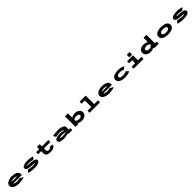

<svg xmlns="http://www.w3.org/2000/svg" viewBox="1577 -5192 9646 9646"><g transform="rotate(-45 6400.0 -369.5)"><path d="M552 11Q480 11 406 -3.5Q332 -18 269.2 -49.2Q206.5 -80.5 168.2 -129.8Q130 -179 130 -248Q130 -315.5 166.8 -365.2Q203.5 -415 264.5 -447.5Q325.5 -480 399.2 -496Q473 -512 547 -512Q623.5 -512 697.2 -498.2Q771 -484.5 831 -453.8Q891 -423 926.8 -372.2Q962.5 -321.5 962.5 -247.5Q962.5 -228.5 960.5 -217.2Q958.5 -206 956 -200H352Q374.5 -169.5 427.5 -151.8Q480.5 -134 562.5 -134Q618 -134 652.8 -139.8Q687.5 -145.5 707.5 -154Q727.5 -162.5 739.5 -170.5L948 -61.5Q931.5 -49.5 892.5 -36.8Q853.5 -24 799.2 -13.2Q745 -2.5 681.5 4.2Q618 11 552 11ZM554.5 -368Q492 -368 441.5 -354.2Q391 -340.5 363.5 -312.5H730V-313.5Q730 -323 712 -335.8Q694 -348.5 655.5 -358.2Q617 -368 554.5 -368Z M1663.5 11Q1585.5 11 1505.2 4.5Q1425 -2 1358 -15.5Q1291 -29 1252 -49L1378 -181.5Q1392.5 -172 1425 -162.8Q1457.5 -153.5 1500.5 -145.8Q1543.5 -138 1590 -133.5Q1636.5 -129 1678.5 -129Q1841.5 -129 1841.5 -154Q1841.5 -165.5 1789 -171.8Q1736.5 -178 1620.5 -181.5Q1563.5 -183.5 1504.2 -191Q1445 -198.5 1395 -216Q1345 -233.5 1314.2 -265.2Q1283.5 -297 1283.5 -347Q1283.5 -388.5 1309 -417.2Q1334.5 -446 1376.2 -464.5Q1418 -483 1467.5 -493.5Q1517 -504 1566 -508Q1615 -512 1654 -512Q1736 -512 1809.5 -504Q1883 -496 1938.5 -482.8Q1994 -469.5 2022.5 -454L1896 -326.5Q1884 -335.5 1855.8 -343.5Q1827.5 -351.5 1790.8 -358Q1754 -364.5 1715.8 -368.2Q1677.5 -372 1645.5 -372Q1606.5 -372 1569.5 -369Q1532.5 -366 1508.2 -360.5Q1484 -355 1484 -347Q1484 -336 1535 -331.8Q1586 -327.5 1678 -323.5Q1721 -321.5 1771.2 -317.2Q1821.5 -313 1870.5 -303.8Q1919.5 -294.5 1960 -277.2Q2000.5 -260 2024.8 -232.8Q2049 -205.5 2049 -165Q2049 -122 2025.5 -91.5Q2002 -61 1961.8 -41Q1921.5 -21 1871.5 -9.8Q1821.5 1.5 1767.8 6.2Q1714 11 1663.5 11Z M2492.5 -195V-355H2277.5V-500H2492.5V-658.5H2690.5V-500H3144V-355H2690.5V-205Q2690.5 -160 2722 -141.5Q2753.5 -123 2809.5 -123Q2865.5 -123 2902.5 -141Q2939.5 -159 2939.5 -200H3129.5Q3129.5 -140 3100.5 -99.5Q3071.5 -59 3023.2 -34.8Q2975 -10.5 2915.8 0Q2856.5 10.5 2796 10.5Q2737.5 10.5 2683 0Q2628.5 -10.5 2585.5 -34.2Q2542.5 -58 2517.5 -97.5Q2492.5 -137 2492.5 -195Z M3761.5 11Q3695 11 3632.5 4Q3570 -3 3520.5 -21Q3471 -39 3441.8 -71.2Q3412.5 -103.5 3412.5 -154.5Q3412.5 -195.5 3436 -224Q3459.5 -252.5 3498.8 -270.8Q3538 -289 3586.2 -299.2Q3634.5 -309.5 3685 -313.5Q3735.5 -317.5 3780.5 -317.5Q3846.5 -317.5 3901.5 -307.8Q3956.5 -298 3991.5 -286.8Q4026.5 -275.5 4032.5 -270.5V-282.5Q4032.5 -309 3997.8 -328Q3963 -347 3909 -357Q3855 -367 3798 -367Q3762 -367 3720.8 -362.5Q3679.5 -358 3640.8 -351.2Q3602 -344.5 3573.5 -338.2Q3545 -332 3534.5 -328L3453 -473.5Q3486 -483 3545 -491.8Q3604 -500.5 3676.2 -506.2Q3748.5 -512 3821.5 -512Q3876.5 -512 3935 -506Q3993.5 -500 4047.8 -486.2Q4102 -472.5 4145.5 -448.8Q4189 -425 4214.5 -390.2Q4240 -355.5 4240 -307V-145H4347.5V0H4067.5L4037.5 -55.5Q4029.5 -45 3989 -29.2Q3948.5 -13.5 3888.2 -1.2Q3828 11 3761.5 11ZM3787.5 -122Q3851 -122 3903.5 -127.8Q3956 -133.5 3990 -141.5Q4024 -149.5 4032.5 -156V-160Q4025.5 -164.5 3993.8 -172Q3962 -179.5 3912.5 -185.2Q3863 -191 3803 -191Q3766 -191 3726.5 -187.8Q3687 -184.5 3660.2 -177.2Q3633.5 -170 3633.5 -157Q3633.5 -144.5 3659.2 -136.8Q3685 -129 3721 -125.5Q3757 -122 3787.5 -122Z M4575.5 0V-750H4785V-440.5Q4833.5 -471 4898 -491Q4962.5 -511 5037 -511Q5128 -511 5202.2 -481.5Q5276.5 -452 5320.8 -394.5Q5365 -337 5365 -252.5Q5365 -189 5337.2 -140Q5309.5 -91 5261.2 -57.2Q5213 -23.5 5151.2 -6.2Q5089.5 11 5021.5 11Q4948 11 4888.2 -10Q4828.5 -31 4785 -63V0ZM4979 -356.5Q4900 -356.5 4853.5 -333.5Q4807 -310.5 4785 -276V-233Q4796 -212.5 4822.2 -191.8Q4848.5 -171 4888 -157.2Q4927.5 -143.5 4977.5 -143.5Q5019 -143.5 5059.5 -153.8Q5100 -164 5127 -187.5Q5154 -211 5154 -250Q5154 -289.5 5127.5 -312.8Q5101 -336 5060.8 -346.2Q5020.5 -356.5 4979 -356.5Z M5575 0V-145H5843V-605H5615V-750H6048V-145H6317.5V0Z M6952 11Q6880 11 6806 -3.5Q6732 -18 6669.2 -49.2Q6606.5 -80.5 6568.2 -129.8Q6530 -179 6530 -248Q6530 -315.5 6566.8 -365.2Q6603.5 -415 6664.5 -447.5Q6725.5 -480 6799.2 -496Q6873 -512 6947 -512Q7023.5 -512 7097.2 -498.2Q7171 -484.5 7231 -453.8Q7291 -423 7326.8 -372.2Q7362.5 -321.5 7362.5 -247.5Q7362.5 -228.5 7360.5 -217.2Q7358.5 -206 7356 -200H6752Q6774.5 -169.5 6827.5 -151.8Q6880.5 -134 6962.5 -134Q7018 -134 7052.8 -139.8Q7087.5 -145.5 7107.5 -154Q7127.5 -162.5 7139.5 -170.5L7348 -61.5Q7331.5 -49.5 7292.5 -36.8Q7253.5 -24 7199.2 -13.2Q7145 -2.5 7081.5 4.2Q7018 11 6952 11ZM6954.5 -368Q6892 -368 6841.5 -354.2Q6791 -340.5 6763.5 -312.5H7130V-313.5Q7130 -323 7112 -335.8Q7094 -348.5 7055.5 -358.2Q7017 -368 6954.5 -368Z M8092 11Q8014.5 11 7937.8 -3.8Q7861 -18.5 7797.8 -50Q7734.5 -81.5 7696.5 -131.2Q7658.5 -181 7658.5 -251Q7658.5 -321 7696.5 -370.8Q7734.5 -420.5 7797.8 -451.8Q7861 -483 7937.8 -497.5Q8014.5 -512 8092 -512Q8159 -512 8220 -502Q8281 -492 8330.5 -477.5Q8380 -463 8413.5 -448.8Q8447 -434.5 8458 -426L8318 -304Q8293 -328.5 8234.5 -347.5Q8176 -366.5 8091 -366.5Q8033 -366.5 7983.2 -355.8Q7933.5 -345 7903.2 -319.8Q7873 -294.5 7873 -251Q7873 -208.5 7902.8 -183.5Q7932.5 -158.5 7981.8 -147.5Q8031 -136.5 8089 -136.5Q8175.5 -136.5 8233.2 -157Q8291 -177.5 8318.5 -204L8458 -67Q8447 -59.5 8413.8 -46.8Q8380.5 -34 8331 -20.8Q8281.5 -7.5 8220.5 1.8Q8159.5 11 8092 11Z M8955 -740H9156.5V-559H8955ZM8707 0V-145H8955V-355H8737V-500H9156.5V-145H9404.5V0Z M9918.5 11Q9850.5 11 9788.8 -6.2Q9727 -23.5 9678.8 -57.2Q9630.5 -91 9602.8 -140Q9575 -189 9575 -252.5Q9575 -337 9619.2 -394.5Q9663.5 -452 9738 -481.5Q9812.5 -511 9903 -511Q9977.5 -511 10042 -491Q10106.5 -471 10155 -440.5V-750H10364.5V-145H10487.5V0H10155V-63Q10111.5 -31 10051.8 -10Q9992 11 9918.5 11ZM9786 -250Q9786 -211 9813 -187.5Q9840 -164 9880.8 -153.8Q9921.5 -143.5 9962.5 -143.5Q10012.5 -143.5 10052 -157.2Q10091.5 -171 10117.8 -191.8Q10144 -212.5 10155 -233V-276Q10133 -310.5 10086.5 -333.5Q10040 -356.5 9961 -356.5Q9920 -356.5 9879.5 -346.2Q9839 -336 9812.5 -312.8Q9786 -289.5 9786 -250Z M11153 11Q11109.5 11 11053.2 5Q10997 -1 10939.2 -16.8Q10881.5 -32.5 10832.5 -61.8Q10783.5 -91 10753.2 -137.5Q10723 -184 10723 -251Q10723 -318 10753 -364.2Q10783 -410.5 10832 -439.5Q10881 -468.5 10938.8 -484.2Q10996.5 -500 11052.8 -506Q11109 -512 11153 -512Q11196.5 -512 11252.5 -506.2Q11308.5 -500.5 11366.2 -484.8Q11424 -469 11473 -439.8Q11522 -410.5 11552.2 -364.2Q11582.5 -318 11582.5 -251Q11582.5 -184 11552.2 -137.5Q11522 -91 11473 -61.8Q11424 -32.5 11366.2 -16.8Q11308.5 -1 11252.5 5Q11196.5 11 11153 11ZM11153 -134.5Q11189 -134.5 11226.8 -140Q11264.5 -145.5 11297 -158.5Q11329.5 -171.5 11349.5 -194Q11369.5 -216.5 11369.5 -251Q11369.5 -285.5 11349.5 -307.8Q11329.5 -330 11297 -343Q11264.5 -356 11226.8 -361.2Q11189 -366.5 11153 -366.5Q11117 -366.5 11079 -361.2Q11041 -356 11008.5 -343Q10976 -330 10956 -307.8Q10936 -285.5 10936 -251Q10936 -216.5 10956 -194Q10976 -171.5 11008.5 -158.5Q11041 -145.5 11079 -140Q11117 -134.5 11153 -134.5Z M12263.5 11Q12185.5 11 12105.2 4.5Q12025 -2 11958 -15.5Q11891 -29 11852 -49L11978 -181.5Q11992.5 -172 12025 -162.8Q12057.5 -153.5 12100.5 -145.8Q12143.5 -138 12190 -133.5Q12236.5 -129 12278.5 -129Q12441.5 -129 12441.5 -154Q12441.5 -165.5 12389 -171.8Q12336.5 -178 12220.5 -181.5Q12163.5 -183.5 12104.2 -191Q12045 -198.5 11995 -216Q11945 -233.5 11914.2 -265.2Q11883.5 -297 11883.5 -347Q11883.5 -388.5 11909 -417.2Q11934.5 -446 11976.2 -464.5Q12018 -483 12067.5 -493.5Q12117 -504 12166 -508Q12215 -512 12254 -512Q12336 -512 12409.5 -504Q12483 -496 12538.5 -482.8Q12594 -469.5 12622.5 -454L12496 -326.5Q12484 -335.5 12455.8 -343.5Q12427.5 -351.5 12390.8 -358Q12354 -364.5 12315.8 -368.2Q12277.5 -372 12245.5 -372Q12206.5 -372 12169.5 -369Q12132.5 -366 12108.2 -360.5Q12084 -355 12084 -347Q12084 -336 12135 -331.8Q12186 -327.5 12278 -323.5Q12321 -321.5 12371.2 -317.2Q12421.5 -313 12470.5 -303.8Q12519.5 -294.5 12560 -277.2Q12600.5 -260 12624.8 -232.8Q12649 -205.5 12649 -165Q12649 -122 12625.5 -91.5Q12602 -61 12561.8 -41Q12521.5 -21 12471.5 -9.8Q12421.5 1.5 12367.8 6.2Q12314 11 12263.5 11Z"/></g></svg>

Font: Trispace Expanded ExtraBold
Style: Regular
Weight: 800
Width: 7
Designer: Tyler Finck
Foundry: Etcetera Type Company
Version: Version 1.210; ttfautohint (v1.8.3)